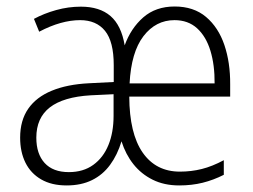

<svg xmlns="http://www.w3.org/2000/svg" viewBox="-20 -561 779 591"><path d="M517.6 -541Q576.2 -541 614.3 -508.8Q652.3 -476.6 670.7 -422.4Q689 -368.2 688.5 -301.3V-263.7H377.9Q378.4 -149.9 419.2 -91.3Q460 -32.7 533.7 -32.7Q568.8 -32.7 601.1 -40.8Q633.3 -48.8 668.9 -67.9V-22.9Q637.2 -6.8 603.8 1.5Q570.3 9.8 531.7 9.8Q485.4 9.8 450 -7.8Q414.6 -25.4 390.6 -55.7Q366.7 -85.9 354 -126Q341.3 -84 318.8 -53.5Q296.4 -22.9 263.2 -6.6Q230 9.8 185.1 9.8Q138.7 9.8 106.7 -8.8Q74.7 -27.3 58.3 -60.3Q42 -93.3 42 -137.2Q42 -190.4 66.9 -226.3Q91.8 -262.2 139.2 -281.7Q186.5 -301.3 253.4 -304.7L330.1 -308.6V-360.4Q330.1 -433.1 303.2 -466.1Q276.4 -499 226.6 -499Q197.8 -499 166.3 -490.2Q134.8 -481.4 100.6 -463.4L84.5 -502.9Q115.2 -519.5 152.8 -530Q190.4 -540.5 229 -540.5Q286.6 -540.5 320.1 -511.7Q353.5 -482.9 363.8 -421.4Q382.8 -474.1 421.1 -507.6Q459.5 -541 517.6 -541ZM329.6 -271 258.8 -267.6Q175.3 -262.7 133.5 -230.5Q91.8 -198.2 91.8 -137.2Q91.8 -87.4 117.4 -59.3Q143.1 -31.2 191.9 -31.2Q236.3 -31.2 267.1 -53.5Q297.9 -75.7 313.7 -114.5Q329.6 -153.3 329.6 -204.6ZM517.1 -499Q459.5 -499 421.6 -449.7Q383.8 -400.4 378.9 -304.2H640.6Q641.1 -360.8 627.7 -404.8Q614.3 -448.7 586.7 -473.9Q559.1 -499 517.1 -499Z"/></svg>

Font: Open Sans SemiCondensed Light
Style: Regular
Weight: 300
Width: 4
Designer: Monotype Design Team
Foundry: Monotype Imaging Inc.
Version: Version 3.000